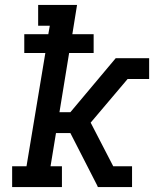

<svg xmlns="http://www.w3.org/2000/svg" viewBox="-20 -755 640 775"><path d="M29 0V-84H87L163 -541H78V-617H175L181 -651H134V-735H291L272 -617H358V-541H259L220 -302H264L447 -520H582V-436H495L346 -260L437 -84H513V0H375L372 -7L264 -218H206L184 -84H230V0Z"/></svg>

Font: Iosevka Etoile Medium Oblique
Style: Regular
Weight: 500
Italic angle: -9°
Designer: Belleve Invis
Foundry: Belleve Invis
Version: Version 15.5.2; ttfautohint (v1.8.4)